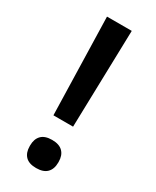

<svg xmlns="http://www.w3.org/2000/svg" viewBox="-172 -688 607 749"><g transform="rotate(30 131.0 -314.0)"><path d="M175.5 -201H87L75.5 -639H187ZM131 11Q98.5 11 82.8 -5.2Q67 -21.5 67 -50.5V-54Q67 -83 82.8 -99.2Q98.5 -115.5 131 -115.5Q163.5 -115.5 179.5 -99.2Q195.5 -83 195.5 -54V-50.5Q195.5 -21.5 179.5 -5.2Q163.5 11 131 11Z"/></g></svg>

Font: Anek Gujarati SemiExpanded Medium
Style: Regular
Weight: 500
Width: 6
Designer: Mrunmayee Ghaisas (Gujarati), Yesha Goshar (Latin)
Foundry: Ek Type
Version: Version 1.003